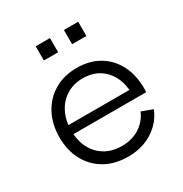

<svg xmlns="http://www.w3.org/2000/svg" viewBox="-175 -887 984 1031"><g transform="rotate(-30 316.5 -371.0)"><path d="M326 9.5Q243.5 9.5 183 -25.5Q122.5 -60.5 89.5 -122.2Q56.5 -184 56.5 -264.5Q56.5 -346 89.8 -408.5Q123 -471 182.8 -506.5Q242.5 -542 322 -542Q402 -542 460.5 -507Q519 -472 550.5 -410Q582 -348 582 -267Q582 -257.5 581.8 -252Q581.5 -246.5 580.5 -242.5H509.5Q510 -248.5 510.2 -255.8Q510.5 -263 510.5 -272.5Q510.5 -332 487.8 -378.2Q465 -424.5 423 -451Q381 -477.5 322 -477.5Q264.5 -477.5 221 -450.2Q177.5 -423 153.5 -375.2Q129.5 -327.5 129.5 -264.5Q129.5 -203.5 153.2 -156.8Q177 -110 221 -83.5Q265 -57 325.5 -57Q388.5 -57 434.8 -86.8Q481 -116.5 503.5 -168L571.5 -142.5Q542 -72 477.2 -31.2Q412.5 9.5 326 9.5ZM102 -242.5V-298H559L580 -242.5ZM190.5 -752.5H279V-664.5H190.5ZM365.5 -752.5H454V-664.5H365.5Z"/></g></svg>

Font: Hepta Slab
Style: Regular
Weight: 400
Designer: Michael LaGattuta
Foundry: Michael LaGattuta
Version: Version 1.100